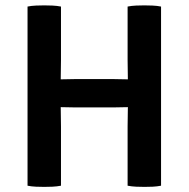

<svg xmlns="http://www.w3.org/2000/svg" viewBox="-20 -708 719 732"><path d="M212.5 0Q197 3 179.5 3.8Q162 4.5 148.5 4.5Q135.5 4.5 117.5 3.8Q99.5 3 85 0V-683Q99.5 -686 117.5 -686.8Q135.5 -687.5 148.5 -687.5Q162 -687.5 179.5 -686.8Q197 -686 212.5 -683V-479.5Q212.5 -458.5 212 -442Q211.5 -425.5 211.5 -405.5Q220 -405.5 238.5 -406Q257 -406.5 265.5 -406.5H413.5Q422 -406.5 440.5 -406Q459 -405.5 467.5 -405.5Q467.5 -425.5 467 -442Q466.5 -458.5 466.5 -479.5V-683Q481.5 -686 499 -686.8Q516.5 -687.5 530 -687.5Q543 -687.5 561.2 -686.8Q579.5 -686 594 -683V0Q578.5 3 562 3.8Q545.5 4.5 531 4.5Q517 4.5 499.5 3.8Q482 3 466.5 0V-225.5Q466.5 -246.5 467 -263Q467.5 -279.5 467.5 -299.5Q459 -299.5 440.5 -299Q422 -298.5 413.5 -298.5H265.5Q257 -298.5 238.5 -299Q220 -299.5 211.5 -299.5Q211.5 -279.5 212 -263Q212.5 -246.5 212.5 -225.5Z"/></svg>

Font: Signika Negative SemiBold
Style: Regular
Weight: 600
Designer: Anna Giedryś
Foundry: Anna Giedryś
Version: Version 2.000; ttfautohint (v1.8.3) -l 8 -r 50 -G 200 -x 9 -